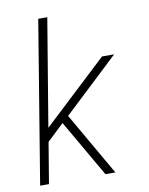

<svg xmlns="http://www.w3.org/2000/svg" viewBox="-83 -796 666 857"><g transform="rotate(-10 250.0 -367.5)"><path d="M29 0 150 -735H191L110 -248L401 -520H456L206 -285L370 0H325L217 -187L176 -258L100 -186L69 0Z"/></g></svg>

Font: Iosevka SS04 XLt Obl
Style: Regular
Weight: 200
Italic angle: -9°
Monospace: yes
Designer: Belleve Invis
Foundry: Belleve Invis
Version: Version 19.0.0; ttfautohint (v1.8.4)